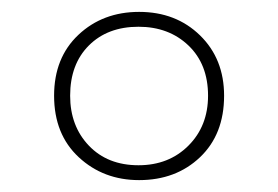

<svg xmlns="http://www.w3.org/2000/svg" viewBox="-20 -744 468 323"><path d="M214 -441Q154 -441 112.5 -479.5Q71 -518 71 -583Q71 -647 112 -685.5Q153 -724 214 -724Q276 -724 316.5 -684.5Q357 -645 357 -583Q357 -518 316.5 -479.5Q276 -441 214 -441ZM213 -466Q264 -466 297 -499Q330 -532 330 -583Q330 -636 297 -667.5Q264 -699 213 -699Q161 -699 129.5 -667.5Q98 -636 98 -583Q98 -532 129.5 -499Q161 -466 213 -466Z"/></svg>

Font: Noto Sans Thin
Style: Regular
Weight: 100
Designer: Monotype Design Team
Foundry: Monotype Imaging Inc.
Version: Version 2.007